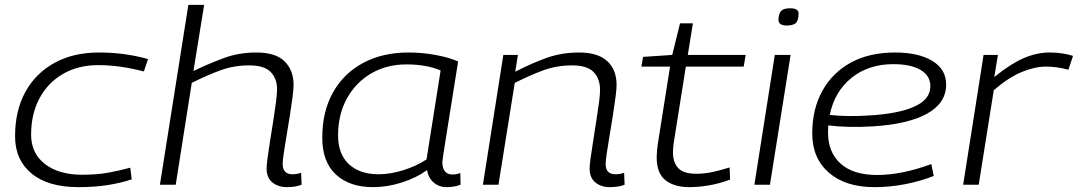

<svg xmlns="http://www.w3.org/2000/svg" viewBox="-20 -760 4435 790"><path d="M302 10Q178 10 110 -46Q42 -102 42 -199Q42 -305 84.5 -382Q127 -459 204.5 -501.5Q282 -544 388 -544Q493 -544 589 -517L572 -466Q522 -479 475.5 -485.5Q429 -492 384 -492Q302 -492 239.5 -456Q177 -420 142.5 -355.5Q108 -291 108 -206Q108 -129 165 -85Q222 -41 318 -41Q379 -41 425.5 -49.5Q472 -58 516 -70L522 -22Q477 -7 423 1.5Q369 10 302 10Z M1143 -86Q1143 -43 1183 -43Q1202 -43 1219 -49L1221 0Q1207 6 1190.5 8Q1174 10 1161 10Q1124 10 1100.5 -9.5Q1077 -29 1077 -67Q1077 -80 1081 -111Q1085 -142 1091.5 -182Q1098 -222 1104.5 -263.5Q1111 -305 1115.5 -339.5Q1120 -374 1120 -393Q1120 -437 1093.5 -464Q1067 -491 1005 -491Q942 -491 886.5 -470.5Q831 -450 769 -419L703 0H638L755 -740H820L776 -468Q843 -500 903.5 -522Q964 -544 1035 -544Q1114 -544 1151 -507.5Q1188 -471 1188 -410Q1188 -393 1183.5 -359Q1179 -325 1172.5 -283.5Q1166 -242 1159 -201.5Q1152 -161 1147.5 -129.5Q1143 -98 1143 -86Z M1818 10Q1787 10 1765 -8.5Q1743 -27 1737 -60Q1693 -28 1633 -9Q1573 10 1515 10Q1418 10 1362 -42Q1306 -94 1306 -193Q1306 -301 1350 -379.5Q1394 -458 1474 -501Q1554 -544 1661 -544Q1716 -544 1771.5 -534Q1827 -524 1865 -507Q1834 -313 1817 -206.5Q1800 -100 1800 -94Q1800 -42 1842 -42Q1859 -42 1874 -48L1875 0Q1850 10 1818 10ZM1735 -104 1793 -470Q1766 -482 1730 -488.5Q1694 -495 1653 -495Q1571 -495 1507.5 -458Q1444 -421 1407.5 -355Q1371 -289 1371 -203Q1371 -126 1415.5 -84.5Q1460 -43 1538 -43Q1587 -43 1640.5 -60Q1694 -77 1735 -104Z M2051 -534H2111L2100 -465Q2168 -500 2229.5 -522Q2291 -544 2363 -544Q2440 -544 2478.5 -508.5Q2517 -473 2517 -410Q2517 -393 2512.5 -359Q2508 -325 2501.5 -283.5Q2495 -242 2488 -201Q2481 -160 2476.5 -129Q2472 -98 2472 -85Q2472 -43 2512 -43Q2531 -43 2548 -49L2550 0Q2536 6 2519.5 8Q2503 10 2489 10Q2453 10 2429.5 -9.5Q2406 -29 2406 -66Q2406 -81 2410.5 -112Q2415 -143 2421 -182.5Q2427 -222 2433.5 -262.5Q2440 -303 2444.5 -337Q2449 -371 2449 -390Q2449 -436 2422.5 -463.5Q2396 -491 2334 -491Q2271 -491 2216.5 -471Q2162 -451 2098 -419L2031 0H1967Z M2982 -71 2984 -21Q2938 -4 2895.5 3Q2853 10 2817 10Q2754 10 2718 -18.5Q2682 -47 2682 -113Q2682 -138 2687 -170L2737 -486H2619L2626 -526L2746 -534L2778 -664H2831L2810 -534H3048L3040 -486H2802L2752 -172Q2749 -151 2749 -132Q2749 -92 2770.5 -68.5Q2792 -45 2846 -45Q2879 -45 2913 -52.5Q2947 -60 2982 -71Z M3231 -726Q3267 -726 3266 -703Q3265 -673 3253 -664Q3241 -655 3217 -655Q3183 -655 3183 -679Q3184 -706 3195 -716Q3206 -726 3231 -726ZM3084 0 3168 -534H3233L3148 0Z M3822 -36Q3766 -14 3703.5 -2Q3641 10 3578 10Q3459 10 3390.5 -49.5Q3322 -109 3322 -211Q3322 -311 3363.5 -386Q3405 -461 3481 -502.5Q3557 -544 3663 -544Q3759 -544 3816 -509.5Q3873 -475 3873 -412Q3873 -336 3795 -292.5Q3717 -249 3571 -240Q3523 -237 3475.5 -238Q3428 -239 3388 -244Q3387 -230 3387 -215Q3387 -133 3439 -86.5Q3491 -40 3589 -40Q3640 -40 3696.5 -51.5Q3753 -63 3812 -85ZM3655 -496Q3554 -496 3484 -440Q3414 -384 3394 -287Q3431 -283 3473 -282.5Q3515 -282 3558 -285Q3677 -292 3742.5 -321.5Q3808 -351 3808 -405Q3808 -449 3767.5 -472.5Q3727 -496 3655 -496Z M4086 -534 4071 -443Q4139 -498 4192.5 -521Q4246 -544 4299 -544Q4327 -544 4352.5 -540Q4378 -536 4395 -530L4376 -473Q4355 -479 4331 -482.5Q4307 -486 4284 -486Q4238 -486 4184.5 -464Q4131 -442 4069 -389L4007 0H3943L4027 -534Z"/></svg>

Font: Georama Expanded Light
Style: Italic
Weight: 300
Width: 7
Italic angle: -9°
Designer: Jean-Baptiste Levee
Foundry: Production Type
Version: Version 1.000